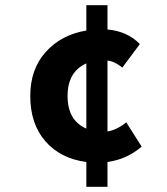

<svg xmlns="http://www.w3.org/2000/svg" viewBox="-20 -675 640 736"><path d="M239 -307Q239 -213 311 -182V-432Q239 -400 239 -307ZM311 41V-54Q212 -67 154 -133.5Q96 -200 96 -307Q96 -410 155.5 -476Q215 -542 311 -558V-655H392V-562Q469 -555 516 -506L449 -416Q419 -440 392 -443V-171Q428 -177 464 -206L523 -113Q466 -64 392 -54V41Z"/></svg>

Font: TypoPRO Source Code Pro
Style: Bold
Weight: 700
Monospace: yes
Designer: Paul D. Hunt, Teo Tuominen
Foundry: Adobe Systems Incorporated
Version: Version 2.010;PS 1.0;hotconv 1.0.84;makeotf.lib2.5.63406